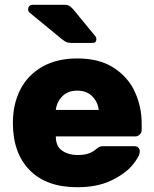

<svg xmlns="http://www.w3.org/2000/svg" viewBox="-20 -775 647 805"><path d="M384 -611Q384 -595 368 -595H280Q266 -595 257.5 -599Q249 -603 238 -612L103 -723Q98 -728 98 -735Q98 -744 103 -749.5Q108 -755 117 -755H250Q262 -755 269 -751.5Q276 -748 287 -736L379 -624Q384 -619 384 -611ZM304 -125Q332 -125 350 -131Q368 -137 381 -148Q392 -157 397 -159.5Q402 -162 414 -162H544Q554 -162 560 -156Q566 -150 566 -140Q566 -120 536 -83.5Q506 -47 447 -18.5Q388 10 304 10Q175 10 104.5 -61.5Q34 -133 34 -260Q34 -339 65.5 -400Q97 -461 158 -495.5Q219 -530 304 -530Q397 -530 457.5 -490.5Q518 -451 546 -388.5Q574 -326 574 -258V-230Q574 -219 566 -211Q558 -203 547 -203H214Q214 -161 241 -143Q268 -125 304 -125ZM394 -314Q390 -348 366.5 -371.5Q343 -395 304 -395Q265 -395 241.5 -371.5Q218 -348 214 -314Z"/></svg>

Font: Rubik
Style: Regular
Weight: 700
Designer: Hubert & Fischer
Foundry: Hubert & Fischer
Version: Version 1.100